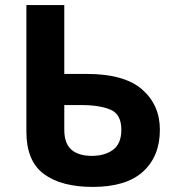

<svg xmlns="http://www.w3.org/2000/svg" viewBox="-20 -734 701 764"><path d="M349.1 9.8Q224.1 9.8 154.5 -41.7Q85 -93.3 85 -210V-713.9H235.8V-439.9H324.2Q474.6 -439.9 545.4 -378.2Q616.2 -316.4 616.2 -217.8Q616.2 -112.3 549.3 -51.3Q482.4 9.8 349.1 9.8ZM345.2 -113.8Q397.5 -113.8 430.2 -138.2Q462.9 -162.6 462.9 -217.8Q462.9 -278.8 420.2 -297.4Q377.4 -315.9 303.2 -315.9H235.8V-217.8Q235.8 -163.1 264.2 -138.4Q292.5 -113.8 345.2 -113.8Z"/></svg>

Font: Open Sans
Style: Bold
Weight: 700
Designer: Monotype Design Team
Foundry: Monotype Imaging Inc.
Version: Version 3.000; ttfautohint (v1.8.4)